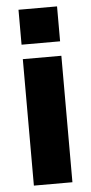

<svg xmlns="http://www.w3.org/2000/svg" viewBox="-53 -762 376 794"><g transform="rotate(-5 135.0 -365.0)"><path d="M55 -585H215V-730H55ZM55 0H215V-525H55Z"/></g></svg>

Font: FIGSv2-sans-serif ExtraBold
Style: Regular
Weight: 800
Designer: Matt McInerney, Pablo Impallari, Rodrigo Fuenzalida,Mirko Velimirovic
Foundry: Matt McInerney, Pablo Impallari, Rodrigo Fuenzalida
Version: Version 4.021;hotconv 1.0.109;makeotfexe 2.5.65596